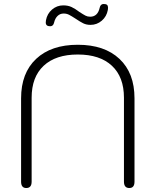

<svg xmlns="http://www.w3.org/2000/svg" viewBox="-20 -935 782 965"><path d="M86 -22V-441Q86 -568 161.5 -639Q237 -710 371 -710Q505 -710 580.5 -639Q656 -568 656 -441V-22Q656 10 630 10Q603 10 603 -22V-444Q603 -548 542.5 -604.5Q482 -661 371 -661Q260 -661 199.5 -604.5Q139 -548 139 -444V-22Q139 10 112 10Q86 10 86 -22ZM210 -822Q210 -829 211 -833Q217 -866 241.5 -887Q266 -908 298 -908Q322 -908 340 -899.5Q358 -891 379 -875Q399 -862 409.5 -856.5Q420 -851 433 -851Q471 -851 481 -896Q485 -915 501 -915Q513 -915 518 -910.5Q523 -906 523 -896Q523 -889 522 -885Q516 -852 491.5 -831Q467 -810 435 -810Q414 -810 398 -818Q382 -826 360 -841Q340 -854 327.5 -860.5Q315 -867 300 -867Q282 -867 269.5 -855Q257 -843 252 -822Q248 -803 232 -803Q210 -803 210 -822Z"/></svg>

Font: Kodchasan ExtraLight
Style: Regular
Weight: 275
Version: Version 1.000; ttfautohint (v1.6)